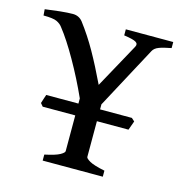

<svg xmlns="http://www.w3.org/2000/svg" viewBox="-121 -640 675 720"><g transform="rotate(15 217.0 -280.5)"><path d="M107.9 0V-23.4Q149.9 -32.2 166 -41.3Q182.1 -50.3 182.1 -56.6V-195.3H55.7L45.9 -207Q47.9 -213.9 51.3 -223.9Q54.7 -233.9 57.1 -241.2H182.1V-261.2Q150.9 -330.6 113.5 -396.2Q76.2 -461.9 44.4 -502Q36.6 -512.7 22.5 -519.5Q8.3 -526.4 -29.8 -526.4L-31.7 -550.3Q-4.4 -554.2 25.9 -557.4Q56.2 -560.5 75.2 -560.5Q99.1 -560.5 113.8 -542Q147.9 -497.1 176.8 -446Q205.6 -395 237.3 -328.6L332.5 -502Q339.4 -514.2 328.4 -521Q317.4 -527.8 281.7 -532.7V-556.2H465.8V-532.7Q434.6 -526.9 418.2 -520.5Q401.9 -514.2 395.5 -502L266.1 -260.7V-241.2H389.6L401.4 -230.5L388.7 -195.3H266.1V-56.6Q266.1 -50.8 282.2 -41.5Q298.3 -32.2 341.3 -23.4V0Z"/></g></svg>

Font: Namdhinggo
Style: Regular
Weight: 400
Designer: Victor Gaultney
Foundry: SIL International
Version: Version 3.001